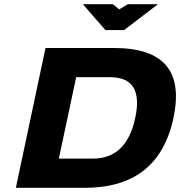

<svg xmlns="http://www.w3.org/2000/svg" viewBox="-20 -900 863 920"><path d="M527 -670H198L56 0H385C617 0 762 -106 811 -334C859 -559 764 -670 527 -670ZM262 -140 345 -530H508C616 -530 656 -465 628 -335C599 -199 528 -140 425 -140ZM377 -880 485 -756H575L737 -880H593L551 -855L521 -880Z"/></svg>

Font: LT Wave Black
Style: Italic
Weight: 900
Designer: Daniel Lyons
Version: Version 2.5 (Glyphs App)